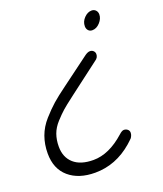

<svg xmlns="http://www.w3.org/2000/svg" viewBox="-129 -586 728 857"><g transform="rotate(-20 235.5 -158.0)"><path d="M381 -417Q369 -417 362 -425Q355 -433 355 -445Q355 -467 371.5 -484Q388 -501 407 -501Q419 -501 426.5 -493Q434 -485 434 -473Q434 -453 417.5 -435Q401 -417 381 -417ZM176 185Q98 185 51.5 145Q5 105 5 32Q5 -11 18.5 -48.5Q32 -86 60.5 -118Q89 -150 113.5 -171.5Q138 -193 179 -223L315 -324Q328 -333 338 -333Q348 -333 354.5 -326.5Q361 -320 361 -311Q361 -294 345 -284L204 -177Q200 -174 191 -167Q158 -142 141.5 -127.5Q125 -113 103 -89Q81 -65 71.5 -38.5Q62 -12 62 20Q62 71 94.5 100Q127 129 188 129Q262 129 337 62Q351 49 360 49Q370 49 377.5 55Q385 61 385 71Q385 78 382 85Q379 92 376 95.5Q373 99 365 106Q357 113 354 116Q274 185 176 185Z"/></g></svg>

Font: Comic Neue
Style: Italic
Weight: 400
Italic angle: -12°
Designer: Craig Rozynski
Foundry: Craig Rozynski
Version: Version 2.003